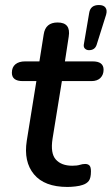

<svg xmlns="http://www.w3.org/2000/svg" viewBox="-20 -731 442 760"><path d="M247 9Q156 9 114.5 -41Q73 -91 86 -174L124 -410H70Q27 -410 27 -443Q27 -465 41 -476.5Q55 -488 79 -488H136L153 -595Q160 -642 208 -642Q261 -642 252 -586L237 -488H347Q390 -488 390 -455Q390 -435 377.5 -422.5Q365 -410 342 -410H225L188 -182Q179 -124 201 -99.5Q223 -75 266 -75Q285 -75 296 -78.5Q307 -82 317 -82Q328 -82 334 -76Q340 -70 340 -53Q340 -26 331.5 -15Q323 -4 307 1Q296 5 278.5 7Q261 9 247 9ZM332.1 -532.4Q322.2 -532.4 315.8 -539Q309.4 -545.5 312.4 -558.6L333.1 -680.2Q338 -711.1 371.5 -711.1Q390.2 -711.1 397.6 -700.8Q405 -690.5 400 -672.8L362.6 -553.9Q355.7 -532.4 332.1 -532.4Z"/></svg>

Font: Nunito SemiBold
Style: Italic
Weight: 600
Italic angle: -9°
Designer: Vernon Adams
Foundry: Vernon Adams
Version: Version 3.601; ttfautohint (v1.8.2.53-6de2)